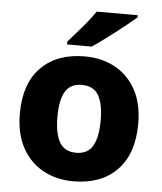

<svg xmlns="http://www.w3.org/2000/svg" viewBox="-54 -814 736 871"><g transform="rotate(5 313.5 -378.0)"><path d="M583 -276Q583 -138 510.5 -64Q438 10 312 10Q234 10 173.5 -23.5Q113 -57 78.5 -120.5Q44 -184 44 -276Q44 -412 116.5 -485.5Q189 -559 315 -559Q393 -559 453.5 -526Q514 -493 548.5 -430Q583 -367 583 -276ZM215 -276Q215 -199 238 -159.5Q261 -120 314 -120Q366 -120 389 -159.5Q412 -199 412 -276Q412 -352 389 -390.5Q366 -429 313 -429Q261 -429 238 -390.5Q215 -352 215 -276ZM538 -756Q522 -742 497 -722Q472 -702 443.5 -680Q415 -658 388.5 -638.5Q362 -619 342 -606H230V-619Q246 -638 269 -663.5Q292 -689 314 -716.5Q336 -744 351 -766H538Z"/></g></svg>

Font: Noto Sans Tamil ExtraBold
Style: Regular
Weight: 800
Designer: Jelle Bosma - Monotype Design Team
Foundry: Monotype Imaging Inc.
Version: Version 2.004; ttfautohint (v1.8.4.7-5d5b)